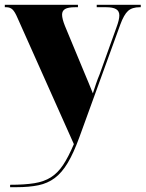

<svg xmlns="http://www.w3.org/2000/svg" viewBox="-23 -556 605 798"><path d="M19 212Q79 212 119.5 205.5Q160 199 188.5 181Q217 163 239 130Q261 97 284 43L50 -481Q39 -507 29 -516.5Q19 -526 3 -526H-3V-536H301V-526H290Q260 -526 247.5 -518.5Q235 -511 235 -495Q235 -478 247 -448L328 -253Q337 -231 346 -210Q355 -189 363 -168Q370 -190 376.5 -209Q383 -228 391 -247L461 -442Q473 -474 473 -492Q473 -510 459.5 -518Q446 -526 418 -526H379V-536H562V-526H558Q526 -526 509 -510.5Q492 -495 477 -454L307 14Q283 80 258.5 121Q234 162 204.5 184Q175 206 136.5 214Q98 222 45 222H19Z"/></svg>

Font: Noto Serif Display SemiCondensed Black
Style: Regular
Weight: 900
Width: 4
Designer: Monotype Design Team
Foundry: Monotype Imaging Inc.
Version: Version 2.009